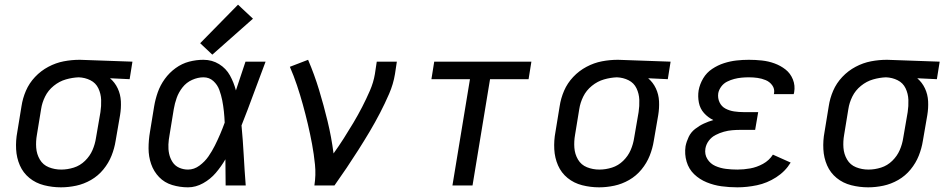

<svg xmlns="http://www.w3.org/2000/svg" viewBox="-20 -794 4072 822"><path d="M241 8Q273 8 306 1Q339 -6 369.5 -23.5Q400 -41 422.5 -68.5Q445 -96 457.5 -127.5Q470 -159 475 -191L494 -301Q499 -331 497.5 -360.5Q496 -390 484 -415.5Q472 -441 451 -459L535 -455L547 -530L322 -538H321Q287 -538 253 -531.5Q219 -525 187 -508Q155 -491 130 -464.5Q105 -438 91 -405.5Q77 -373 72 -339L54 -229Q47 -192 49 -155Q51 -118 65 -86Q79 -54 106 -32Q133 -10 168.5 -1Q204 8 241 8ZM242 -68Q214 -68 189 -78Q164 -88 150.5 -111Q137 -134 135 -161.5Q133 -189 138 -217L156 -327Q160 -354 173 -380.5Q186 -407 210 -426.5Q234 -446 262 -454Q290 -462 317 -463Q344 -462 367 -450.5Q390 -439 401 -416Q412 -393 413 -366.5Q414 -340 410 -314L391 -204Q387 -177 376 -151.5Q365 -126 344 -105.5Q323 -85 296 -76.5Q269 -68 242 -68Z M785 8Q818 8 849.5 -9.5Q881 -27 904 -54Q927 -81 945 -112Q945 -56 946 0H1032Q1027 -64 1023.5 -128.5Q1020 -193 1014 -257Q1041 -325 1066 -393.5Q1091 -462 1117 -530H1031Q1011 -470 990 -407Q981 -441 964.5 -471Q948 -501 918 -519.5Q888 -538 851 -538Q820 -538 789.5 -530Q759 -522 732 -502.5Q705 -483 685.5 -456Q666 -429 655.5 -399Q645 -369 640 -339L622 -229Q616 -194 616 -159Q616 -124 627 -92Q638 -60 661 -36Q684 -12 717 -2Q750 8 785 8ZM785 -68Q765 -68 747 -76Q729 -84 718.5 -100.5Q708 -117 704 -136Q700 -155 701 -175.5Q702 -196 706 -217L724 -327Q728 -351 736.5 -375Q745 -399 761.5 -420Q778 -441 802.5 -452Q827 -463 851 -463Q876 -463 893.5 -447Q911 -431 919 -409Q927 -387 931.5 -364Q936 -341 938.5 -317Q941 -293 942 -269Q933 -244 922.5 -219.5Q912 -195 900 -171Q888 -147 872.5 -124.5Q857 -102 834 -85Q811 -68 785 -68ZM889 -560 1063 -714 999 -774 837 -609Z M1326 0H1412Q1439 -38 1464.5 -76Q1490 -114 1514.5 -152.5Q1539 -191 1562.5 -230.5Q1586 -270 1607 -310.5Q1628 -351 1646 -392.5Q1664 -434 1671 -477L1679 -530H1593L1585 -477Q1579 -441 1563.5 -405.5Q1548 -370 1530.5 -336Q1513 -302 1493 -268.5Q1473 -235 1452 -202Q1431 -169 1408 -137Q1399 -207 1382.5 -275Q1366 -343 1346 -409Q1326 -475 1299 -538L1221 -508Q1238 -469 1251.5 -428.5Q1265 -388 1276.5 -346.5Q1288 -305 1298 -262.5Q1308 -220 1316 -177Q1324 -134 1328.5 -89.5Q1333 -45 1326 0Z M1917 0H2003L2078 -455H2243L2255 -530H1839L1827 -455H1992Z M2545 8Q2577 8 2610 1Q2643 -6 2673.5 -23.5Q2704 -41 2726.5 -68.5Q2749 -96 2761.5 -127.5Q2774 -159 2779 -191L2798 -301Q2803 -331 2801.5 -360.5Q2800 -390 2788 -415.5Q2776 -441 2755 -459L2839 -455L2851 -530L2626 -538H2625Q2591 -538 2557 -531.5Q2523 -525 2491 -508Q2459 -491 2434 -464.5Q2409 -438 2395 -405.5Q2381 -373 2376 -339L2358 -229Q2351 -192 2353 -155Q2355 -118 2369 -86Q2383 -54 2410 -32Q2437 -10 2472.5 -1Q2508 8 2545 8ZM2546 -68Q2518 -68 2493 -78Q2468 -88 2454.5 -111Q2441 -134 2439 -161.5Q2437 -189 2442 -217L2460 -327Q2464 -354 2477 -380.5Q2490 -407 2514 -426.5Q2538 -446 2566 -454Q2594 -462 2621 -463Q2648 -462 2671 -450.5Q2694 -439 2705 -416Q2716 -393 2717 -366.5Q2718 -340 2714 -314L2695 -204Q2691 -177 2680 -151.5Q2669 -126 2648 -105.5Q2627 -85 2600 -76.5Q2573 -68 2546 -68Z M3137 8Q3178 8 3221 -1Q3264 -10 3303 -35Q3342 -60 3365 -98L3289 -132Q3273 -107 3246.5 -92.5Q3220 -78 3192 -73Q3164 -68 3137 -68Q3112 -68 3088 -71Q3064 -74 3042.5 -83.5Q3021 -93 3008.5 -113Q2996 -133 3000 -158Q3003 -176 3014.5 -191.5Q3026 -207 3043.5 -216Q3061 -225 3079 -230Q3097 -235 3115 -236.5Q3133 -238 3151 -238H3213L3226 -314H3164Q3143 -314 3123 -317Q3103 -320 3086 -329Q3069 -338 3060.5 -356Q3052 -374 3055 -395Q3058 -410 3068 -423.5Q3078 -437 3093 -444.5Q3108 -452 3123.5 -456Q3139 -460 3154.5 -461.5Q3170 -463 3186 -463Q3205 -463 3223 -460.5Q3241 -458 3258 -451Q3275 -444 3286 -429Q3297 -414 3294 -395Q3294 -393 3293 -391H3378Q3379 -395 3380 -399Q3385 -428 3374.5 -454Q3364 -480 3343 -496.5Q3322 -513 3296 -522.5Q3270 -532 3242 -535Q3214 -538 3186 -538Q3159 -538 3132.5 -535Q3106 -532 3079.5 -523.5Q3053 -515 3029 -499Q3005 -483 2990.5 -458.5Q2976 -434 2971 -407Q2967 -381 2972 -355Q2977 -329 2994 -310Q3011 -291 3034 -280Q3013 -274 2993.5 -265Q2974 -256 2956 -242Q2938 -228 2928.5 -208Q2919 -188 2915 -168Q2910 -134 2919.5 -102Q2929 -70 2952 -48Q2975 -26 3005.5 -13.5Q3036 -1 3069 3.5Q3102 8 3137 8Z M3697 8Q3729 8 3762 1Q3795 -6 3825.5 -23.5Q3856 -41 3878.5 -68.5Q3901 -96 3913.5 -127.5Q3926 -159 3931 -191L3950 -301Q3955 -331 3953.5 -360.5Q3952 -390 3940 -415.5Q3928 -441 3907 -459L3991 -455L4003 -530L3778 -538H3777Q3743 -538 3709 -531.5Q3675 -525 3643 -508Q3611 -491 3586 -464.5Q3561 -438 3547 -405.5Q3533 -373 3528 -339L3510 -229Q3503 -192 3505 -155Q3507 -118 3521 -86Q3535 -54 3562 -32Q3589 -10 3624.5 -1Q3660 8 3697 8ZM3698 -68Q3670 -68 3645 -78Q3620 -88 3606.5 -111Q3593 -134 3591 -161.5Q3589 -189 3594 -217L3612 -327Q3616 -354 3629 -380.5Q3642 -407 3666 -426.5Q3690 -446 3718 -454Q3746 -462 3773 -463Q3800 -462 3823 -450.5Q3846 -439 3857 -416Q3868 -393 3869 -366.5Q3870 -340 3866 -314L3847 -204Q3843 -177 3832 -151.5Q3821 -126 3800 -105.5Q3779 -85 3752 -76.5Q3725 -68 3698 -68Z"/></svg>

Font: Iosevka Sparkle
Style: Italic
Weight: 400
Italic angle: -9°
Designer: Belleve Invis
Foundry: Belleve Invis
Version: Version 4.5.0; ttfautohint (v1.8.3)